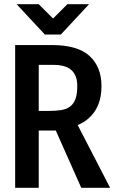

<svg xmlns="http://www.w3.org/2000/svg" viewBox="-20 -908 543 912"><path d="M503 -16H366L245 -288H164V-16H52V-694H226Q349 -694 405.5 -642Q462 -590 462 -500Q462 -428 431.5 -381.5Q401 -335 349 -314ZM347 -499Q347 -528 338.5 -547.5Q330 -567 315 -578.5Q300 -590 279.5 -595Q259 -600 235 -600H164V-381H208Q244 -381 270 -385Q296 -389 313 -402Q330 -415 338.5 -438Q347 -461 347 -499ZM193 -744 59 -888H164L232 -820L300 -888H403L269 -744Z"/></svg>

Font: D2Coding ligature
Style: Bold
Weight: 700
Monospace: yes
Designer: Yong-Rak Park; Jeong-Hwan Yoon; Sang-Min Lee;
Foundry: NHN Corporation
Version: Version 1.3.2; Build 20180524